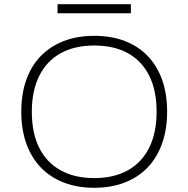

<svg xmlns="http://www.w3.org/2000/svg" viewBox="-20 -883 894 911"><path d="M427 8Q347 8 282.5 -17Q218 -42 173.5 -88.5Q129 -135 105 -201.5Q81 -268 81 -352Q81 -437 104.5 -503.5Q128 -570 173 -616.5Q218 -663 282 -688Q346 -713 427 -713Q508 -713 572 -688.5Q636 -664 681 -617Q726 -570 749.5 -503.5Q773 -437 773 -353Q773 -269 749 -202Q725 -135 680.5 -88.5Q636 -42 572 -17Q508 8 427 8ZM427 -38Q520 -38 586 -74.5Q652 -111 687.5 -181.5Q723 -252 723 -353Q723 -454 688 -524Q653 -594 587 -630.5Q521 -667 427 -667Q334 -667 268 -630.5Q202 -594 166.5 -523.5Q131 -453 131 -352Q131 -252 166 -182Q201 -112 267.5 -75Q334 -38 427 -38ZM253 -820V-863H601V-820Z"/></svg>

Font: Nunito Sans 10pt SemiExpanded ExtraLight
Style: Regular
Weight: 250
Width: 6
Designer: Vernon Adams
Foundry: Vernon Adams
Version: Version 3.101;gftools[0.9.27]